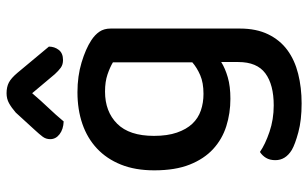

<svg xmlns="http://www.w3.org/2000/svg" viewBox="-197 -541 939 585"><g transform="rotate(-90 272.5 -248.5)"><path d="M376 -44Q357 -32 329.5 -24Q302 -16 264 -16Q220 -16 180.5 -28.5Q141 -41 111 -68.5Q81 -96 63.5 -140Q46 -184 46 -248Q46 -306 63.5 -349.5Q81 -393 112.5 -422.5Q144 -452 187.5 -467Q231 -482 284 -482Q333 -482 374.5 -469.5Q416 -457 442 -440Q459 -429 468.5 -415Q478 -401 478 -381V13Q478 63 460.5 99Q443 135 412.5 157.5Q382 180 340 190.5Q298 201 250 201Q199 201 162 191Q125 181 108 171Q77 152 77 121Q77 104 84 92.5Q91 81 102 74Q125 90 163 103Q201 116 244 116Q307 116 341.5 90.5Q376 65 376 8ZM279 -98Q313 -98 336 -108Q359 -118 375 -132V-374Q360 -383 338 -390.5Q316 -398 286 -398Q225 -398 188 -361Q151 -324 151 -249Q151 -208 161 -179Q171 -150 188 -132Q205 -114 228.5 -106Q252 -98 279 -98ZM281 -620Q257 -592 236 -570Q215 -548 195 -524Q171 -525 156 -536.5Q141 -548 141 -565Q141 -578 148.5 -588Q156 -598 169 -612L222 -670Q237 -683 250.5 -690.5Q264 -698 281 -698Q300 -698 313.5 -691Q327 -684 343 -665L423 -569Q423 -552 413 -539Q403 -526 382 -526Q368 -526 358.5 -533Q349 -540 339 -551Z"/></g></svg>

Font: Baloo Chettan 2 Medium
Style: Regular
Weight: 500
Designer: Maithili Shingre, Unnati Kotecha and Ek Type
Foundry: Ek Type
Version: Version 1.640;hotconv 1.0.111;makeotfexe 2.5.65597; ttfautoh